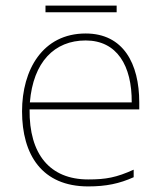

<svg xmlns="http://www.w3.org/2000/svg" viewBox="-20 -658 580 688"><path d="M398 -638H143V-614H398ZM287 -538C133 -538 59 -408 59 -259C59 -104 130 10 296 10C360 10 408 0 459 -23V-50C397 -22 360 -15 296 -15C159 -15 84 -105 86 -266H479V-291C479 -430 422 -538 287 -538ZM287 -513C399 -513 453 -423 452 -291H87C99 -436 175 -513 287 -513Z"/></svg>

Font: Noto Sans Malayalam Thin
Style: Regular
Weight: 100
Designer: Jelle Bosma - Monotype Design Team
Foundry: Monotype Imaging Inc.
Version: Version 2.104